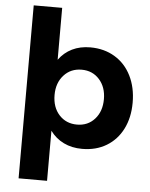

<svg xmlns="http://www.w3.org/2000/svg" viewBox="-61 -792 806 1035"><g transform="rotate(5 342.0 -274.0)"><path d="M403 -543Q478 -543 535.5 -508.5Q593 -474 624.5 -411Q656 -348 656 -266Q656 -185 625 -123.5Q594 -62 537.5 -28Q481 6 406 6Q350 6 306 -15.5Q262 -37 233 -77V194H79V-742H233V-461Q262 -501 305 -522Q348 -543 403 -543ZM233 -271Q233 -204 270.5 -163Q308 -122 367 -122Q426 -122 463 -163.5Q500 -205 500 -271Q500 -336 463 -377.5Q426 -419 367 -419Q308 -419 270.5 -377.5Q233 -336 233 -271Z"/></g></svg>

Font: Montserrat arm2 SemiBold
Style: Regular
Weight: 600
Designer: Julieta Ulanovsky
Foundry: Julieta Ulanovsky
Version: Version 6.000